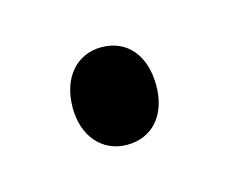

<svg xmlns="http://www.w3.org/2000/svg" viewBox="-34 -432 206 173"><g transform="rotate(-15 69.0 -345.5)"><path d="M69 -300C93 -300 108 -318 108 -345C108 -373 93 -391 69 -391C46 -391 30 -373 30 -345C30 -318 46 -300 69 -300Z"/></g></svg>

Font: Americaine Condensed
Style: Regular
Weight: 400
Width: 3
Designer: Alan Madić
Foundry: ESAD Valence
Version: Version 0.001;Glyphs 3.1.2 (3151)